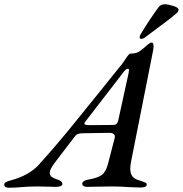

<svg xmlns="http://www.w3.org/2000/svg" viewBox="-82 -874 856 899"><path d="M-62 -10Q-62 -17 -54 -21.5Q-46 -26 -30 -30Q9 -40 43.5 -59Q78 -78 102 -105Q174 -185 235.5 -260Q297 -335 391 -452L476 -558Q485 -568 493.5 -580Q502 -592 505 -597Q522 -623 528 -623Q549 -623 561.5 -628.5Q574 -634 590 -648Q603 -660 612.5 -667.5Q622 -675 628 -675Q637 -675 637 -657Q637 -648 634 -633L532 -119Q528 -100 528 -84Q528 -60 539 -47Q550 -34 575 -28Q593 -22 599 -19Q605 -16 605 -9Q605 4 574 4Q563 4 519 2Q482 -1 442 -1L376 0Q357 1 326 1Q306 1 303 -12Q302 -19 310 -25Q318 -31 331 -33Q377 -41 395.5 -55.5Q414 -70 424 -108L455 -228Q458 -240 451 -246Q444 -252 430 -252L304 -250Q290 -250 281.5 -246Q273 -242 266 -232L175 -113Q151 -82 151 -64Q151 -53 160 -46Q169 -39 185 -34Q210 -27 210 -12Q210 -6 201.5 -2.5Q193 1 181 1Q157 1 143 0L90 -1Q68 -1 50.5 0Q33 1 21 2Q-12 5 -39 5Q-51 5 -56.5 1.5Q-62 -2 -62 -10ZM448 -289Q458 -289 463.5 -294Q469 -299 472 -312L520 -531Q522 -543 522 -546Q522 -552 517 -552Q509 -552 500 -541L321 -309Q313 -299 313 -295Q313 -288 336 -288ZM572 -699Q572 -707 578 -716Q618 -783 661 -841Q671 -854 690 -854Q705 -854 730 -846Q755 -838 754 -828Q754 -819 740 -808Q717 -788 685.5 -765Q654 -742 644 -734L601 -702Q589 -692 580 -692Q572 -692 572 -699Z"/></svg>

Font: EB Garamond Medium
Style: Italic
Weight: 500
Italic angle: -17.2°
Designer: Georg Duffner and Octavio Pardo
Foundry: Georg Duffner
Version: Version 1.000